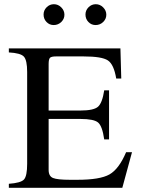

<svg xmlns="http://www.w3.org/2000/svg" viewBox="-20 -892 669 912"><path d="M434 -773Q414 -773 400 -787.5Q386 -802 386 -823Q386 -843 400.5 -857.5Q415 -872 435 -872Q455 -872 470 -857Q485 -842 485 -822Q485 -802 470 -787.5Q455 -773 434 -773ZM235 -773Q215 -773 201 -787.5Q187 -802 187 -823Q187 -843 201.5 -857.5Q216 -872 236 -872Q256 -872 271 -857Q286 -842 286 -822Q286 -802 271 -787.5Q256 -773 235 -773ZM607 -169 561 0H22V-19Q79 -23 94 -39.5Q109 -56 109 -114V-550Q109 -606 93.5 -623Q78 -640 22 -643V-662H552L556 -519H532Q521 -586 492.5 -605Q464 -624 377 -624H246Q224 -624 217.5 -617.5Q211 -611 211 -588V-367H362Q425 -367 445.5 -385Q466 -403 475 -463H498V-230H475Q466 -293 446 -310Q426 -327 362 -327H211V-85Q211 -55 232 -46.5Q253 -38 312 -38H348Q455 -38 500 -63.5Q545 -89 579 -169Z"/></svg>

Font: STIX MathJax Alphabets
Style: Regular
Weight: 400
Designer: MicroPress Inc., with final additions and corrections provided by Coen Hoffman, Elsevier (retired)
Version: Version 1.1.1